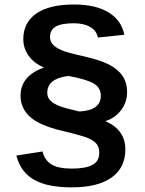

<svg xmlns="http://www.w3.org/2000/svg" viewBox="-20 -745 640 849"><path d="M307.1 -725.1Q401.9 -725.1 459.2 -690.7Q516.6 -656.2 529.8 -591.3L413.1 -579.1Q406.7 -609.4 378.9 -625.7Q351.1 -642.1 307.1 -642.1Q252.4 -642.1 226.8 -627.7Q201.2 -613.3 201.2 -581.5Q201.2 -561.5 214.4 -547.6Q227.5 -533.7 251.7 -523.2Q275.9 -512.7 339.8 -498.5Q421.9 -480 461.2 -460Q500.5 -439.9 521.2 -410.2Q542 -380.4 542 -337.9Q542 -292.5 515.1 -257.6Q488.3 -222.7 445.8 -209.5Q534.2 -170.9 534.2 -84.5Q534.2 -2.9 472.9 40.3Q411.6 83.5 297.9 83.5Q189 83.5 130.1 49.6Q71.3 15.6 52.2 -57.1L168 -75.2Q177.7 -36.1 207.8 -17.8Q237.8 0.5 297.9 0.5Q357.4 0.5 388.2 -15.4Q418.9 -31.2 418.9 -70.3Q418.9 -93.8 407.2 -108.4Q395.5 -123 370.4 -134Q345.2 -145 254.9 -166.5Q154.3 -190.4 112.5 -228.5Q70.8 -266.6 70.8 -321.3Q70.8 -366.7 97.7 -397.9Q124.5 -429.2 174.8 -446.3Q130.9 -464.8 106.9 -498Q83 -531.2 83 -572.3Q83 -645 140.4 -685.1Q197.8 -725.1 307.1 -725.1ZM425.8 -321.3Q425.8 -356 396.7 -374.5Q367.7 -393.1 283.2 -409.2Q189 -397.9 189 -334.5Q189 -314.5 202.1 -301Q215.3 -287.6 239.7 -277.3Q264.2 -267.1 330.6 -252Q425.8 -256.8 425.8 -321.3Z"/></svg>

Font: Liberation Mono
Style: Bold
Weight: 700
Monospace: yes
Designer: Steve Matteson
Foundry: Ascender Corporation
Version: Version 2.1.5